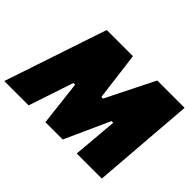

<svg xmlns="http://www.w3.org/2000/svg" viewBox="-156 -987 1261 1261"><g transform="rotate(45 474.5 -356.5)"><path d="M-21 0Q-3.5 -52.5 15.5 -108.5Q34.5 -164.5 56 -229.5L137 -471.5Q159 -537 178.5 -595.5Q198 -654 218 -713H461Q467.5 -663.5 472.8 -622.8Q478 -582 483 -540.5L504 -377H519L687 -713H941Q936.5 -655.5 932 -596.5Q927.5 -537.5 922 -472L903 -229Q898 -164 893.5 -109.5Q889 -55 885 0H652Q656.5 -53.5 660.8 -101.2Q665 -149 668.5 -191L679 -312H663L605 -183.5Q583 -135 562.2 -89Q541.5 -43 522 0H361Q356 -43.5 350.8 -90Q345.5 -136.5 340 -183L325 -312H309L205 0Z"/></g></svg>

Font: Commissioner Black
Style: Italic
Weight: 900
Italic angle: -12°
Designer: Kostas Bartsokas
Foundry: Kostas Bartsokas
Version: Version 1.000; ttfautohint (v1.8.3)